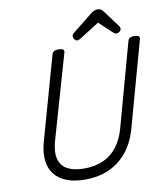

<svg xmlns="http://www.w3.org/2000/svg" viewBox="-126 -1356 1273 1477"><g transform="rotate(-10 510.5 -617.5)"><path d="M418 19Q336 19 276 -4Q216 -27 181 -71Q146 -115 139 -180.5Q132 -246 156 -329L338 -976Q343 -990 354.5 -996.5Q366 -1003 389 -1003Q412 -1003 423 -996Q434 -989 430 -973L242 -319Q217 -232 231.5 -176Q246 -120 296 -93Q346 -66 425 -66Q511 -66 575.5 -95Q640 -124 683.5 -180.5Q727 -237 750 -319L931 -976Q935 -990 946.5 -996.5Q958 -1003 981 -1003Q1028 -1003 1020 -973L836 -309Q807 -202 748.5 -129Q690 -56 607 -18.5Q524 19 418 19ZM543 -1046Q532 -1046 523 -1058Q514 -1070 514 -1081Q514 -1090 517 -1095Q520 -1100 524 -1104L684 -1232Q698 -1244 711 -1249Q724 -1254 740 -1254Q754 -1254 764 -1247.5Q774 -1241 783 -1229L880 -1098Q885 -1091 886 -1085.5Q887 -1080 887 -1076Q887 -1064 874 -1055Q861 -1046 852 -1046Q842 -1046 835 -1050.5Q828 -1055 821 -1062L724 -1153L573 -1057Q566 -1053 558.5 -1049.5Q551 -1046 543 -1046Z"/></g></svg>

Font: Playwrite AU SA
Style: Regular
Weight: 400
Designer: Veronika Burian, José Scaglione
Foundry: TypeTogether
Version: Version 1.002